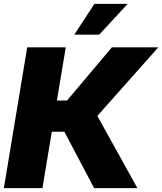

<svg xmlns="http://www.w3.org/2000/svg" viewBox="-20 -972 838 992"><path d="M0 0 120.6 -727.5H319.8L273.9 -452.6H326.2L558.1 -727.5H797.9L482.9 -373L689.9 0H466.3L312.5 -291.5H247.6L199.2 0ZM363.8 -793 467.8 -952.1H639.6L492.7 -793Z"/></svg>

Font: Inter 20pt Black
Style: Italic
Weight: 900
Italic angle: -9.3988°
Version: Version 4.001;git-66647c0bb